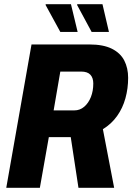

<svg xmlns="http://www.w3.org/2000/svg" viewBox="-20 -900 634 920"><path d="M10 0 131 -687H408Q475 -687 516 -666.5Q557 -646 575.5 -610Q594 -574 594 -527Q594 -476 581 -429Q568 -382 541 -344Q514 -306 473 -281L527 0H356L319 -243H214L171 0ZM237 -371H336Q363 -371 383.5 -388.5Q404 -406 415.5 -435Q427 -464 427 -500Q427 -527 413 -542Q399 -557 369 -557H269ZM269 -747 198 -877 200 -880H320L352 -747ZM419 -747 349 -877 351 -880H471L502 -747Z"/></svg>

Font: Archivo Condensed ExtraBold
Style: Italic
Weight: 800
Width: 3
Italic angle: -10°
Designer: Hector Gatti
Foundry: Omnibus-Type
Version: Version 2.001